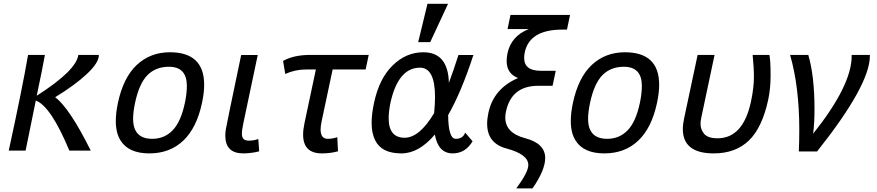

<svg xmlns="http://www.w3.org/2000/svg" viewBox="-20 -807 4698 1029"><path d="M220.7 -512.7Q207 -435.5 176.8 -293.9Q388.2 -428.7 399.9 -512.7H509.8V-511.7Q509.8 -471.2 447 -411.9Q384.3 -352.5 275.9 -286.1Q354 -226.1 466.3 0H351.6Q252.4 -238.3 171.9 -268.1L117.2 0H26.9Q100.1 -335.9 130.4 -512.7Z M780.3 15.1Q670.4 15.1 627 -52.7Q600.6 -93.3 600.6 -158.7Q600.6 -201.7 611.8 -254.9Q641.1 -392.1 713.6 -459.5Q786.1 -526.9 890.6 -526.9Q1074.2 -526.9 1074.2 -352.5Q1074.2 -309.1 1062.5 -254.9Q1034.2 -121.6 962.2 -53.2Q890.1 15.1 780.3 15.1ZM795.9 -63Q860.8 -63 905 -108.4Q949.2 -153.8 970.7 -254.9Q981.4 -304.7 981.4 -346.7Q981.4 -449.2 885.3 -449.2Q814.5 -449.2 770 -404.1Q725.6 -358.9 703.6 -254.9Q693.4 -206.5 693.4 -170.4Q693.4 -63 795.9 -63Z M1284.2 15.1Q1187.5 15.1 1187.5 -80.1Q1187.5 -95.7 1190.4 -114.3Q1193.8 -136.7 1272.5 -512.2H1361.3L1284.7 -148.9Q1276.4 -110.4 1276.4 -91.8Q1276.4 -70.8 1285.4 -62Q1294.4 -53.2 1314 -53.2Q1340.3 -53.2 1364.3 -62L1369.1 3.9Q1356.4 7.8 1331.8 11.5Q1307.1 15.1 1284.2 15.1Z M1705.1 15.1Q1604.5 15.1 1604.5 -85.4Q1604.5 -112.3 1611.8 -147L1672.9 -434.6H1620.6Q1561.5 -434.6 1508.8 -410.6L1497.1 -480.5Q1554.2 -512.7 1642.6 -512.7H1956.1L1939.5 -434.6H1762.7L1704.1 -158.7Q1698.2 -131.8 1698.2 -112.8Q1698.2 -63 1736.8 -63Q1762.7 -63 1787.6 -71.8L1791.5 3.9Q1751 15.1 1705.1 15.1Z M2406.2 15.1Q2328.6 15.1 2310.5 -85.9Q2225.1 15.1 2131.3 15.1Q2024.4 15.1 1990.7 -55.2Q1971.7 -92.3 1971.7 -148.9Q1971.7 -195.3 1984.4 -254.9Q2012.2 -386.2 2084.5 -456.5Q2156.7 -526.9 2248.5 -526.9Q2381.8 -526.9 2385.7 -362.8Q2412.6 -435.5 2437 -512.2H2517.1Q2452.6 -314 2381.8 -190.4Q2382.8 -63 2422.9 -63Q2460.9 -63 2473.1 -96.2L2512.7 -49.8Q2474.1 15.1 2406.2 15.1ZM2148.4 -68.8Q2228 -68.8 2306.6 -200.7Q2311.5 -248.5 2311.5 -287.1Q2311.5 -444.3 2231 -444.3Q2113.8 -444.3 2072.3 -254.9Q2063 -208.5 2063 -173.3Q2063 -68.8 2148.4 -68.8ZM2285.6 -581.1H2221.2L2271 -786.6H2381.3Z M2834 202.6H2747.1Q2811.5 115.2 2811.5 77.6Q2811.5 20 2694.3 -11.2Q2590.8 -38.6 2590.8 -144Q2590.8 -170.9 2597.7 -203.1Q2625.5 -332.5 2756.3 -388.7Q2695.3 -412.6 2695.3 -480.5Q2695.3 -499 2699.7 -521Q2719.2 -613.8 2814.5 -651.4H2700.2L2715.8 -727.1H3035.2L3018.6 -648.4H2994.6Q2818.4 -648.4 2792.5 -526.9Q2789.1 -510.3 2789.1 -496.6Q2789.1 -427.7 2877.4 -427.7H2958.5L2941.4 -347.2H2864.7Q2721.2 -347.2 2691.9 -210Q2688 -192.9 2688 -177.2Q2688 -94.2 2794.9 -66.2Q2901.9 -38.1 2901.9 40Q2901.9 104.5 2834 202.6Z M3218.8 15.1Q3108.9 15.1 3065.4 -52.7Q3039.1 -93.3 3039.1 -158.7Q3039.1 -201.7 3050.3 -254.9Q3079.6 -392.1 3152.1 -459.5Q3224.6 -526.9 3329.1 -526.9Q3512.7 -526.9 3512.7 -352.5Q3512.7 -309.1 3501 -254.9Q3472.7 -121.6 3400.6 -53.2Q3328.6 15.1 3218.8 15.1ZM3234.4 -63Q3299.3 -63 3343.5 -108.4Q3387.7 -153.8 3409.2 -254.9Q3419.9 -304.7 3419.9 -346.7Q3419.9 -449.2 3323.7 -449.2Q3252.9 -449.2 3208.5 -404.1Q3164.1 -358.9 3142.1 -254.9Q3131.8 -206.5 3131.8 -170.4Q3131.8 -63 3234.4 -63Z M3805.2 15.1Q3639.6 15.1 3639.6 -115.2Q3639.6 -141.1 3646.5 -172.9L3718.8 -512.7H3809.6L3738.3 -175.8Q3734.4 -157.7 3734.4 -143.1Q3734.4 -112.8 3754.2 -89.4Q3773.9 -65.9 3825.7 -65.9Q3962.9 -65.9 4004.9 -263.2Q4020.5 -336.4 4020.5 -393.1Q4020.5 -445.8 4013.7 -512.7H4103.5Q4109.9 -482.4 4109.9 -401.4Q4109.9 -332.5 4097.2 -272.9Q4064.9 -122.6 3993.4 -53.7Q3921.9 15.1 3805.2 15.1Z M4358.9 4.9H4261.2Q4263.7 -56.2 4263.7 -110.4Q4263.7 -341.8 4214.4 -512.7H4312Q4345.2 -399.4 4345.2 -222.2Q4345.2 -147 4337.9 -90.3Q4544.4 -349.6 4544.4 -506.3V-512.7H4642.1V-507.8Q4642.1 -351.1 4358.9 4.9Z"/></svg>

Font: Cadman
Style: Italic
Weight: 400
Italic angle: -12°
Designer: Paul James MIller
Foundry: High-Logic / Made with FontCreator
Version: Version 2.114;March 28, 2021;FontCreator 13.0.0.2683 64-bit